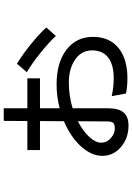

<svg xmlns="http://www.w3.org/2000/svg" viewBox="142 -779 716 1040"><g transform="rotate(-90 500.0 -259.0)"><path d="M363.3 -270.5 364.3 -400.4H207V-468.8H364.3L365.2 -596.7H433.6V-468.8H595.7V-400.4H433.6V-293.9Q497.1 -310.5 562.5 -310.5Q681.6 -310.5 751 -256.8Q820.3 -203.1 820.3 -113.8Q820.3 -24.4 760.7 24.4Q701.2 73.2 596.7 73.2Q548.8 73.2 513.7 65.4L499 -11.7Q550.8 -1 595.7 -1Q668.9 -1 708 -30.8Q747.1 -60.5 747.1 -118.2Q747.1 -175.8 697.3 -210Q647.5 -244.1 573.7 -244.1Q500 -244.1 433.6 -223.6V-34.2Q433.6 25.4 411.1 52.2Q388.7 79.1 339.8 79.1Q271.5 79.1 223.6 38.1Q175.8 -2.9 175.8 -62.5Q175.8 -122.1 227.5 -178.7Q279.3 -235.4 363.3 -270.5ZM362.3 -38.1 363.3 -195.3Q310.5 -168 278.8 -133.8Q247.1 -99.6 247.1 -68.8Q247.1 -38.1 272 -16.6Q296.9 4.9 322.3 4.9Q347.7 4.9 355 -4.4Q362.3 -13.7 362.3 -38.1ZM628.9 -471.7 674.8 -525.4Q724.6 -495.1 781.2 -449.2Q837.9 -403.3 871.1 -366.2L825.2 -314.5Q791 -351.6 732.9 -398.4Q674.8 -445.3 628.9 -471.7Z"/></g></svg>

Font: GenEi M Gothic v2 Regular
Style: Regular
Weight: 400
Version: Version 2.0